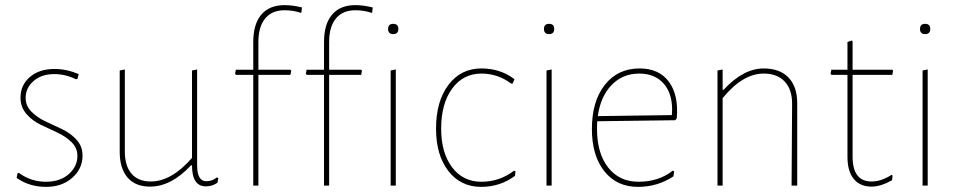

<svg xmlns="http://www.w3.org/2000/svg" viewBox="-20 -724 3740 749"><path d="M193 -455Q239 -455 287 -435L282 -416L276 -415Q235 -435 192 -435Q142 -435 111 -408Q80 -381 80 -342Q80 -311 103 -288Q126 -265 158.5 -250Q191 -235 223.5 -219.5Q256 -204 279 -178.5Q302 -153 302 -117Q302 -66 262 -30.5Q222 5 160 5Q94 5 45 -30L48 -47L53 -50Q100 -15 159 -15Q215 -15 248.5 -45Q282 -75 282 -116Q282 -147 259 -169.5Q236 -192 203.5 -207Q171 -222 138.5 -237.5Q106 -253 83 -279.5Q60 -306 60 -343Q60 -392 96.5 -423.5Q133 -455 193 -455Z M565 4Q508 4 477.5 -31.5Q447 -67 447 -132V-449L467 -453V-133Q467 -77 493 -46.5Q519 -16 568 -16Q649 -16 729 -108V-449L749 -453V-79Q749 -17 785 -17Q808 -17 826 -32L832 -29L828 -11Q808 3 783 3Q729 3 729 -79H725Q648 4 565 4Z M1113 -452 1116 -448 1113 -432H988V0H968V-432H901L897 -436L900 -452H968V-560Q968 -630 999.5 -667Q1031 -704 1090 -704Q1121 -704 1158 -695L1156 -676L1153 -674Q1124 -684 1090 -684Q1041 -684 1014.5 -652Q988 -620 988 -560V-452Z M1389 -452 1392 -448 1389 -432H1264V0H1244V-432H1177L1173 -436L1176 -452H1244V-560Q1244 -630 1275.5 -667Q1307 -704 1366 -704Q1397 -704 1434 -695L1432 -676L1429 -674Q1400 -684 1366 -684Q1317 -684 1290.5 -652Q1264 -620 1264 -560V-452Z M1494 -611Q1494 -631 1514 -631Q1534 -631 1534 -611Q1534 -591 1514 -591Q1494 -591 1494 -611ZM1504 0V-449L1524 -453V0Z M1858 -457Q1932 -457 1987 -415L1980 -398H1974Q1922 -437 1858 -437Q1787 -437 1744 -378.5Q1701 -320 1701 -222Q1701 -128 1743.5 -71.5Q1786 -15 1858 -15Q1929 -15 1985 -58L1991 -56L1989 -38Q1931 5 1857 5Q1777 5 1729 -57Q1681 -119 1681 -222Q1681 -329 1729.5 -393Q1778 -457 1858 -457Z M2102 -611Q2102 -631 2122 -631Q2142 -631 2142 -611Q2142 -591 2122 -591Q2102 -591 2102 -611ZM2112 0V-449L2132 -453V0Z M2469 5Q2386 5 2337.5 -56Q2289 -117 2289 -221Q2289 -329 2339.5 -393Q2390 -457 2475 -457Q2551 -457 2589.5 -405Q2628 -353 2620 -262L2614 -255L2310 -251Q2309 -242 2309 -221Q2309 -126 2352.5 -70.5Q2396 -15 2471 -15Q2550 -15 2604 -58L2610 -56L2607 -36Q2545 5 2469 5ZM2474 -437Q2409 -437 2366 -392.5Q2323 -348 2312 -271L2601 -275L2602 -296Q2602 -362 2567.5 -399.5Q2533 -437 2474 -437Z M2799 -453V-374H2803Q2880 -457 2959 -457Q3022 -457 3056 -421.5Q3090 -386 3090 -321V0H3068L3070 -320Q3070 -375 3041 -406Q3012 -437 2959 -437Q2877 -437 2799 -341V0H2779V-449Z M3380 4Q3335 4 3310.5 -26Q3286 -56 3286 -112V-432H3224L3220 -436L3223 -452H3286V-560L3302 -566L3306 -563V-452H3461L3464 -448L3461 -432H3306V-113Q3306 -16 3380 -16Q3418 -16 3458 -42L3462 -39L3460 -21Q3416 4 3380 4Z M3569 -611Q3569 -631 3589 -631Q3609 -631 3609 -611Q3609 -591 3589 -591Q3569 -591 3569 -611ZM3579 0V-449L3599 -453V0Z"/></svg>

Font: Alegreya Sans SC Thin
Style: Regular
Weight: 100
Designer: Juan Pablo del Peral
Foundry: Huerta Tipografica
Version: Version 2.007